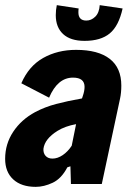

<svg xmlns="http://www.w3.org/2000/svg" viewBox="-26 -716 514 747"><path d="M446 -383Q446 -355 441 -332L370 0H250L248 -69L236 -65Q213 -21 179 -5Q145 11 113 11Q57 11 25.5 -18Q-6 -47 -6 -98Q-6 -156 25.5 -203.5Q57 -251 111 -280Q149 -300 192.5 -311.5Q236 -323 293 -333L296 -342Q303 -362 303 -378Q303 -414 258 -414Q198 -414 165 -336L57 -392Q86 -459 142 -490.5Q198 -522 270 -522Q356 -522 401 -487Q446 -452 446 -383ZM253 -149 270 -233Q227 -225 198 -207Q148 -176 143 -137Q142 -120 151.5 -109.5Q161 -99 178 -99Q198 -99 218 -112.5Q238 -126 253 -149ZM191 -657Q191 -677 195 -696L280 -683Q279 -677 279 -668Q279 -636 310 -636Q329 -636 344.5 -651Q360 -666 362 -696L451 -683Q436 -615 401 -586Q366 -557 303 -557Q248 -557 219.5 -583.5Q191 -610 191 -657Z"/></svg>

Font: Decalotype ExtraBold Italic
Style: Regular
Weight: 800
Italic angle: -12°
Designer: Alfredo Marco Pradil
Foundry: Alfredo Marco Pradil
Version: Version 1.0